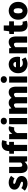

<svg xmlns="http://www.w3.org/2000/svg" viewBox="2257 -3031 786 5340"><g transform="rotate(-90 2650.0 -361.0)"><path d="M212 12Q164 12 110.5 -7.5Q57 -27 18 -64L90 -160Q125 -133 158 -123.5Q191 -114 216 -114Q243 -114 254.5 -121.5Q266 -129 266 -144Q266 -157 254 -166Q242 -175 221.5 -182.5Q201 -190 174 -200Q139 -213 110 -233.5Q81 -254 63.5 -283Q46 -312 46 -350Q46 -424 101 -468Q156 -512 244 -512Q301 -512 348 -493.5Q395 -475 428 -446L356 -350Q328 -370 301 -378Q274 -386 250 -386Q228 -386 217 -379Q206 -372 206 -358Q206 -347 214.5 -339Q223 -331 242.5 -323.5Q262 -316 294 -306Q332 -294 362 -273.5Q392 -253 409 -223.5Q426 -194 426 -154Q426 -107 401.5 -69.5Q377 -32 329.5 -10Q282 12 212 12Z M662 12Q580 12 543 -43.5Q506 -99 506 -192V-500H678V-214Q678 -166 690.5 -150Q703 -134 728 -134Q752 -134 768 -144Q784 -154 800 -178V-500H972V0H832L820 -66H816Q786 -30 749.5 -9Q713 12 662 12Z M1118 0V-506Q1118 -560 1136.5 -606Q1155 -652 1198.5 -680Q1242 -708 1316 -708Q1351 -708 1378.5 -702Q1406 -696 1422 -690L1390 -568Q1366 -574 1342 -574Q1318 -574 1304 -560.5Q1290 -547 1290 -512V0ZM1044 -366V-494L1130 -500H1374V-366Z M1448 0V-500H1588L1600 -414H1604Q1632 -465 1670.5 -488.5Q1709 -512 1746 -512Q1769 -512 1783.5 -509.5Q1798 -507 1808 -502L1776 -356Q1763 -359 1752 -360.5Q1741 -362 1724 -362Q1697 -362 1667.5 -343.5Q1638 -325 1620 -278V0Z M1866 0V-500H2038V0ZM1952 -562Q1910 -562 1884 -585.5Q1858 -609 1858 -648Q1858 -687 1884 -710.5Q1910 -734 1952 -734Q1994 -734 2020 -710.5Q2046 -687 2046 -648Q2046 -609 2020 -585.5Q1994 -562 1952 -562Z M2154 0V-500H2294L2306 -439H2310Q2340 -468 2374.5 -490Q2409 -512 2460 -512Q2511 -512 2544.5 -491.5Q2578 -471 2598 -432Q2629 -464 2665 -488Q2701 -512 2752 -512Q2835 -512 2872.5 -456.5Q2910 -401 2910 -308V0H2738V-286Q2738 -334 2726 -350Q2714 -366 2688 -366Q2673 -366 2655.5 -357Q2638 -348 2618 -328V0H2446V-286Q2446 -334 2434 -350Q2422 -366 2396 -366Q2364 -366 2326 -328V0Z M3022 0V-500H3194V0ZM3108 -562Q3066 -562 3040 -585.5Q3014 -609 3014 -648Q3014 -687 3040 -710.5Q3066 -734 3108 -734Q3150 -734 3176 -710.5Q3202 -687 3202 -648Q3202 -609 3176 -585.5Q3150 -562 3108 -562Z M3542 12Q3469 12 3410.5 -19Q3352 -50 3318 -108.5Q3284 -167 3284 -250Q3284 -331 3318.5 -389.5Q3353 -448 3408 -480Q3463 -512 3524 -512Q3598 -512 3646.5 -479.5Q3695 -447 3718.5 -392Q3742 -337 3742 -270Q3742 -248 3739.5 -227.5Q3737 -207 3735 -198H3420L3418 -310H3596Q3596 -339 3581.5 -360.5Q3567 -382 3528 -382Q3507 -382 3486.5 -370.5Q3466 -359 3453 -330Q3440 -301 3442 -250Q3444 -195 3463 -166.5Q3482 -138 3509.5 -128Q3537 -118 3566 -118Q3592 -118 3617.5 -125.5Q3643 -133 3670 -148L3724 -46Q3684 -18 3634 -3Q3584 12 3542 12Z M3836 0V-500H3976L3988 -440H3992Q4022 -469 4060.5 -490.5Q4099 -512 4150 -512Q4233 -512 4269.5 -456.5Q4306 -401 4306 -308V0H4134V-286Q4134 -334 4122 -350Q4110 -366 4084 -366Q4060 -366 4044 -356Q4028 -346 4008 -328V0Z M4624 12Q4527 12 4483.5 -44.5Q4440 -101 4440 -192V-366H4374V-494L4450 -500L4470 -650H4612V-500H4726V-366H4612V-195Q4612 -154 4630 -138Q4648 -122 4672 -122Q4684 -122 4695.5 -123.5Q4707 -125 4716 -128L4742 -8Q4723 -1 4693 5.5Q4663 12 4624 12Z M5020 12Q4956 12 4899.5 -19Q4843 -50 4807.5 -108.5Q4772 -167 4772 -250Q4772 -333 4807.5 -391.5Q4843 -450 4899.5 -481Q4956 -512 5020 -512Q5084 -512 5140.5 -481Q5197 -450 5232.5 -391.5Q5268 -333 5268 -250Q5268 -167 5232.5 -108.5Q5197 -50 5140.5 -19Q5084 12 5020 12ZM5020 -126Q5046 -126 5062 -141Q5078 -156 5085 -184Q5092 -212 5092 -250Q5092 -288 5085 -316Q5078 -344 5062 -359Q5046 -374 5020 -374Q4994 -374 4978 -359Q4962 -344 4955 -316Q4948 -288 4948 -250Q4948 -212 4955 -184Q4962 -156 4978 -141Q4994 -126 5020 -126Z"/></g></svg>

Font: Source Sans 3 Black
Style: Regular
Weight: 900
Designer: Paul D. Hunt
Foundry: Adobe
Version: Version 3.046;hotconv 1.0.118;makeotfexe 2.5.65603